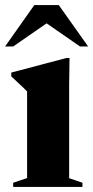

<svg xmlns="http://www.w3.org/2000/svg" viewBox="-26 -738 368 758"><path d="M248.5 -509 247 -404.5V-34.5L299.5 -16.5V0H26V-16.5L81 -35V-377Q74.5 -384 65.8 -392.2Q57 -400.5 45.2 -411.5Q33.5 -422.5 18.5 -436.5V-451.5L236 -509ZM-6 -554.5 109.5 -718H206L322 -554.5H290L132.5 -663.5H183.5L26 -554.5Z"/></svg>

Font: Newsreader 60pt
Style: Bold
Weight: 700
Designer: Hugues Gentile
Foundry: Production Type
Version: Version 1.003